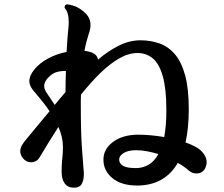

<svg xmlns="http://www.w3.org/2000/svg" viewBox="-20 -834 1040 891"><path d="M323 37Q295 37 280.5 17.5Q266 -2 266 -36Q266 -63 267.5 -80.5Q269 -98 270.5 -114.5Q272 -131 272 -153Q272 -176 266.5 -199.5Q261 -223 251 -245Q226 -206 203.5 -169.5Q181 -133 164 -104Q157 -92 146.5 -86.5Q136 -81 125 -81Q102 -81 87 -99Q74 -116 74 -132Q74 -147 82.5 -161Q91 -175 103 -189Q123 -213 150.5 -246.5Q178 -280 210 -318Q189 -349 168 -374Q147 -399 133 -416Q116 -438 116 -458Q116 -482 139 -511Q163 -541 203 -562.5Q243 -584 289 -593Q291 -628 293 -655.5Q295 -683 297 -700Q298 -708 298.5 -715.5Q299 -723 299 -730Q299 -778 280 -797V-801Q280 -812 291 -814Q321 -810 341 -799Q361 -788 376 -773Q400 -750 400 -718Q400 -698 391 -674Q386 -658 381 -639.5Q376 -621 372 -598Q430 -592 435 -557Q478 -595 529 -621Q580 -647 632 -647Q679 -647 720 -632.5Q761 -618 791.5 -582.5Q822 -547 839 -485Q856 -423 856 -327Q856 -239 841 -173Q867 -164 889 -152Q912 -139 925.5 -120Q939 -101 939 -81Q939 -67 931 -51Q918 -29 891 -29Q873 -29 858 -41Q847 -51 833.5 -60.5Q820 -70 805 -78Q774 -25 726.5 1Q679 27 617 27Q543 27 501.5 -7.5Q460 -42 460 -93Q460 -142 504 -175Q548 -208 618 -209Q678 -209 742 -198Q747 -224 749.5 -255Q752 -286 752 -323Q752 -422 735.5 -480Q719 -538 689 -563Q659 -588 618 -588Q576 -588 531.5 -562Q487 -536 442.5 -492Q398 -448 356 -395Q355 -382 355 -369Q355 -356 355 -342Q355 -217 360.5 -143.5Q366 -70 368 -45Q369 -40 369 -35Q369 -30 369 -25Q369 3 359 20Q349 37 323 37ZM611 -54Q643 -54 669.5 -69.5Q696 -85 715 -119Q689 -127 662.5 -132Q636 -137 612 -137Q575 -137 554 -124Q533 -111 533 -94Q533 -76 550 -65Q567 -54 611 -54ZM234 -347Q246 -362 258.5 -377Q271 -392 284 -407Q284 -433 284.5 -457.5Q285 -482 286 -505Q262 -505 242.5 -499.5Q223 -494 203 -473Q185 -454 185 -435Q185 -419 198 -401Z"/></svg>

Font: Zen Antique
Style: Regular
Weight: 400
Designer: Yoshimichi Ohira
Foundry: Positype
Version: Version 1.001